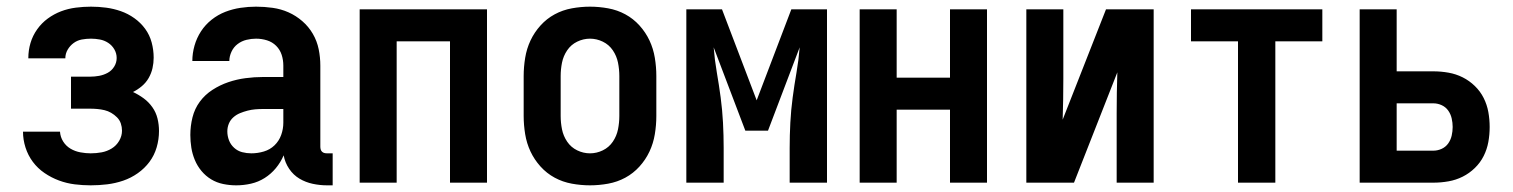

<svg xmlns="http://www.w3.org/2000/svg" viewBox="-20 -548 4540 576"><path d="M252 8Q228 8 204 5Q180 2 157 -6.5Q134 -15 113.5 -29Q93 -43 78.5 -62.5Q64 -82 56.5 -105.5Q49 -129 49 -153H160Q161 -137 169.5 -123.5Q178 -110 191.5 -102Q205 -94 221 -91Q237 -88 252 -88Q269 -88 285 -91Q301 -94 315 -102.5Q329 -111 337.5 -125.5Q346 -140 346 -156Q346 -167 342.5 -177.5Q339 -188 331 -196Q323 -204 313.5 -209.5Q304 -215 293.5 -217.5Q283 -220 272 -221Q261 -222 250 -222H193V-318H250Q264 -318 277.5 -320.5Q291 -323 303 -329.5Q315 -336 322.5 -348Q330 -360 330 -374Q330 -388 323 -400Q316 -412 304.5 -419.5Q293 -427 279.5 -429.5Q266 -432 253 -432Q239 -432 225.5 -429.5Q212 -427 201 -419Q190 -411 183 -399Q176 -387 176 -373H65V-374Q65 -397 71.5 -419Q78 -441 91.5 -460Q105 -479 123.5 -492.5Q142 -506 163 -514Q184 -522 207 -525Q230 -528 253 -528Q276 -528 298.5 -525Q321 -522 342.5 -514.5Q364 -507 383 -493.5Q402 -480 415.5 -461.5Q429 -443 435 -420.5Q441 -398 441 -375Q441 -359 437.5 -343.5Q434 -328 426 -314Q418 -300 405.5 -289.5Q393 -279 379 -272Q396 -264 411 -253Q426 -242 437 -226.5Q448 -211 452.5 -192.5Q457 -174 457 -155Q457 -130 450 -106Q443 -82 428.5 -62.5Q414 -43 393.5 -28.5Q373 -14 349.5 -6Q326 2 301.5 5Q277 8 252 8Z M689 8H688Q669 8 649.5 4Q630 0 613.5 -10Q597 -20 584.5 -35Q572 -50 564.5 -68Q557 -86 554 -105Q551 -124 551 -143Q551 -170 557.5 -196Q564 -222 579.5 -243Q595 -264 617.5 -278.5Q640 -293 665 -301.5Q690 -310 716.5 -313.5Q743 -317 769 -317H830V-351Q830 -368 825 -383.5Q820 -399 808.5 -410.5Q797 -422 781 -427Q765 -432 748 -432Q734 -432 719.5 -428.5Q705 -425 693 -416Q681 -407 674.5 -393Q668 -379 668 -365H557Q557 -388 563.5 -411Q570 -434 583 -454Q596 -474 615 -489Q634 -504 656 -512.5Q678 -521 701.5 -524.5Q725 -528 748 -528Q773 -528 798 -524.5Q823 -521 845.5 -511Q868 -501 887 -484.5Q906 -468 918.5 -446.5Q931 -425 936 -400.5Q941 -376 941 -351V-108Q941 -104 942 -100Q943 -96 946 -93Q949 -90 953 -89Q957 -88 961 -88H978V8H961Q940 8 918.5 3.5Q897 -1 878.5 -12Q860 -23 847.5 -41.5Q835 -60 831 -82Q822 -61 807.5 -43.5Q793 -26 774 -14Q755 -2 733 3Q711 8 689 8ZM734 -88Q753 -88 771.5 -93.5Q790 -99 803.5 -112Q817 -125 823.5 -143Q830 -161 830 -180V-221H769Q757 -221 745.5 -220Q734 -219 722.5 -216Q711 -213 700 -208.5Q689 -204 680 -196Q671 -188 666.5 -177Q662 -166 662 -154Q662 -140 667 -127Q672 -114 682.5 -104.5Q693 -95 706.5 -91.5Q720 -88 734 -88Z M1059 0V-520H1441V0H1330V-424H1170V0Z M1750 8Q1723 8 1695.5 3Q1668 -2 1644 -15Q1620 -28 1601.5 -48.5Q1583 -69 1571.5 -93.5Q1560 -118 1555.5 -145.5Q1551 -173 1551 -200V-320Q1551 -347 1555.5 -374.5Q1560 -402 1571.5 -426.5Q1583 -451 1601.5 -471.5Q1620 -492 1644 -505Q1668 -518 1695.5 -523Q1723 -528 1750 -528Q1777 -528 1804.5 -523Q1832 -518 1856 -505Q1880 -492 1898.5 -471.5Q1917 -451 1928.5 -426.5Q1940 -402 1944.5 -374.5Q1949 -347 1949 -320V-200Q1949 -173 1944.5 -145.5Q1940 -118 1928.5 -93.5Q1917 -69 1898.5 -48.5Q1880 -28 1856 -15Q1832 -2 1804.5 3Q1777 8 1750 8ZM1750 -88Q1770 -88 1788.5 -97Q1807 -106 1818.5 -123Q1830 -140 1834 -160Q1838 -180 1838 -200V-320Q1838 -340 1834 -360Q1830 -380 1818.5 -397Q1807 -414 1788.5 -423Q1770 -432 1750 -432Q1730 -432 1711.5 -423Q1693 -414 1681.5 -397Q1670 -380 1666 -360Q1662 -340 1662 -320V-200Q1662 -180 1666 -160Q1670 -140 1681.5 -123Q1693 -106 1711.5 -97Q1730 -88 1750 -88Z M2039 0V-520H2146L2250 -247L2354 -520H2461V0H2349V-104Q2349 -142 2351 -180Q2353 -218 2358 -255.5Q2363 -293 2369.5 -330.5Q2376 -368 2379 -406L2284 -156H2216L2121 -406Q2124 -368 2130.5 -330.5Q2137 -293 2142 -255.5Q2147 -218 2149 -180Q2151 -142 2151 -104V0Z M2559 0V-520H2670V-315H2830V-520H2941V0H2830V-219H2670V0Z M3059 0V-520H3170V-312Q3170 -281 3169.5 -250.5Q3169 -220 3168 -189L3298 -520H3441V0H3330V-208Q3330 -239 3330.5 -269.5Q3331 -300 3332 -331L3202 0Z M3694 0V-424H3553V-520H3947V-424H3806V0Z M4059 0V-520H4170V-334H4280Q4303 -334 4325.5 -330Q4348 -326 4368 -316Q4388 -306 4404.5 -290Q4421 -274 4431 -254Q4441 -234 4445 -212Q4449 -190 4449 -167Q4449 -144 4445 -122Q4441 -100 4431 -80Q4421 -60 4404.5 -44Q4388 -28 4368 -18Q4348 -8 4325.5 -4Q4303 0 4280 0ZM4280 -96Q4293 -96 4305 -101.5Q4317 -107 4324.5 -117.5Q4332 -128 4335 -141Q4338 -154 4338 -167Q4338 -180 4335 -193Q4332 -206 4324.5 -216.5Q4317 -227 4305 -232.5Q4293 -238 4280 -238H4170V-96Z"/></svg>

Font: Iosevka SS18
Style: Bold
Weight: 700
Monospace: yes
Designer: Belleve Invis
Foundry: Belleve Invis
Version: Version 25.1.1; ttfautohint (v1.8.4)